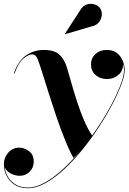

<svg xmlns="http://www.w3.org/2000/svg" viewBox="-56 -733 678 1013"><path d="M428 -594 288.5 -553 287 -555.5 368 -680.5Q382.5 -704 403.5 -710Q424.5 -716 443.8 -709.5Q463 -703 472.5 -689Q483 -673 481 -652.5Q479 -632 465.5 -615.2Q452 -598.5 428 -594ZM91 260Q33 260 -1.2 223Q-35.5 186 -35.5 132Q-35.5 99.5 -12.8 72.8Q10 46 46 46Q72 46 97 64.5Q122 83 122 119.5Q122 151.5 100.5 173Q79 194.5 49 194.5Q24 194.5 1 182.5Q-22 170.5 -30.5 150.5Q-25 196.5 7.8 226.5Q40.5 256.5 91 256.5Q133 256.5 180.2 230.5Q227.5 204.5 275.5 160.2Q323.5 116 369 61.5Q353.5 78.5 332 101Q310.5 63.5 287.5 6.5Q264.5 -50.5 242.5 -115Q220.5 -179.5 201.2 -240.5Q182 -301.5 167.2 -348.8Q152.5 -396 144 -418Q141 -426 134.2 -436Q127.5 -446 111.5 -446Q95 -446 68.2 -424.5Q41.5 -403 20.5 -345L17 -346.5Q41.5 -414 83 -441.8Q124.5 -469.5 175 -469.5Q232.5 -469.5 259 -443.2Q285.5 -417 297.5 -375.5Q307.5 -342 320.5 -295.8Q333.5 -249.5 349.8 -199.2Q366 -149 386 -101.5Q406 -54 430 -18Q478.5 -85.5 516.5 -153Q554.5 -220.5 576.5 -276.2Q598.5 -332 598.5 -363.5Q598.5 -381.5 592.5 -399.5Q593 -395 593 -390.5Q593 -358 567.8 -337Q542.5 -316 509.5 -316Q472 -316 448 -337.8Q424 -359.5 424 -393Q424 -425.5 447.2 -447.5Q470.5 -469.5 506 -469.5Q540.5 -469.5 561.5 -452.8Q582.5 -436 592.2 -411.2Q602 -386.5 602 -363.5Q602 -335.5 584.8 -288.5Q567.5 -241.5 537 -183.2Q506.5 -125 466.2 -63.5Q426 -2 379.2 55.8Q332.5 113.5 283 159.5Q233.5 205.5 184.5 232.8Q135.5 260 91 260Z"/></svg>

Font: Bodoni* 48pt
Style: Bold Italic
Weight: 700
Italic angle: -13°
Version: Version 2.3